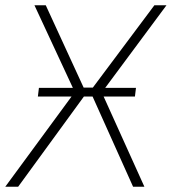

<svg xmlns="http://www.w3.org/2000/svg" viewBox="-28 -710 653 730"><path d="M485 -343 489 -376H372L605 -690H559L325 -377H290L146 -690H103L249 -376H120L116 -343H244L-8 0H41L291 -343H324L478 0H521L366 -343Z"/></svg>

Font: Exo 2 Extra Light
Style: Italic
Weight: 250
Italic angle: -8°
Designer: Natanael Gama
Version: Version 1.001;PS 001.001;hotconv 1.0.88;makeotf.lib2.5.64775